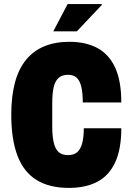

<svg xmlns="http://www.w3.org/2000/svg" viewBox="-20 -905 644 937"><path d="M316 12Q221 12 158.5 -26.5Q96 -65 65.5 -144.5Q35 -224 35 -345Q35 -525 107 -613Q179 -701 319 -701Q399 -701 455.5 -670.5Q512 -640 542 -575Q572 -510 572 -405H384Q384 -448 377.5 -478.5Q371 -509 355.5 -524.5Q340 -540 312 -540Q282 -540 265 -524Q248 -508 241.5 -477.5Q235 -447 235 -402V-286Q235 -241 242 -210Q249 -179 265.5 -163.5Q282 -148 312 -148Q341 -148 357.5 -163Q374 -178 381.5 -207.5Q389 -237 389 -279H572Q572 -178 542.5 -113.5Q513 -49 456 -18.5Q399 12 316 12ZM240 -752 310 -885H476L477 -881L355 -752Z"/></svg>

Font: Archivo Condensed Black
Style: Regular
Weight: 900
Width: 3
Designer: Hector Gatti
Foundry: Omnibus-Type
Version: Version 2.001